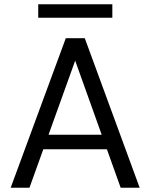

<svg xmlns="http://www.w3.org/2000/svg" viewBox="-20 -879 704 899"><path d="M30 0 288 -700H377L634 0H545L332 -595L118 0ZM148 -180 172 -248H489L513 -180ZM159 -796V-859H506V-796Z"/></svg>

Font: DM Sans 17pt
Style: Regular
Weight: 400
Version: Version 4.004;gftools[0.9.30]